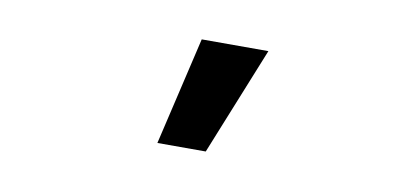

<svg xmlns="http://www.w3.org/2000/svg" viewBox="-41 -631 1081 504"><g transform="rotate(10 500.0 -379.0)"><path d="M524.4 -235.4H395.5L462.9 -523.4H640.6Z"/></g></svg>

Font: Gen Shin Gothic Monospace Bold
Style: Bold
Weight: 700
Designer: [Source Han Sans]
Ryoko NISHIZUKA  (kana & ideographs); Paul D. Hunt (Latin, Greek & Cyrillic); Wenlong ZHANG  (bopomofo
Version: Version 1.002.20150607